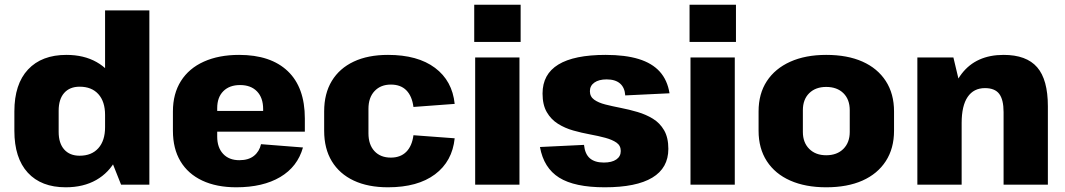

<svg xmlns="http://www.w3.org/2000/svg" viewBox="-20 -784 4521 815"><path d="M259 11Q155 11 98 -51Q41 -113 41 -229V-311Q41 -427 99 -489Q157 -551 262 -551Q336 -551 390 -520.5Q444 -490 473.5 -433.5Q503 -377 503 -298V-244Q503 -166 473 -108.5Q443 -51 388.5 -20Q334 11 259 11ZM318 -123Q369 -123 397.5 -155Q426 -187 426 -244V-296Q426 -353 397.5 -384.5Q369 -416 318 -416Q276 -416 252.5 -389.5Q229 -363 229 -314V-224Q229 -176 252.5 -149.5Q276 -123 318 -123ZM426 -171V-740H614V0H494Z M983 11Q899 11 838.5 -17.5Q778 -46 746 -99.5Q714 -153 714 -229V-311Q714 -386 748 -440Q782 -494 845.5 -522.5Q909 -551 995 -551Q1129 -551 1201.5 -482Q1274 -413 1274 -281V-225H868V-313H1126L1097 -279V-321Q1097 -369 1071 -396Q1045 -423 999 -423Q954 -423 928 -397Q902 -371 902 -325V-204Q902 -158 927 -131Q952 -104 996 -104Q1035 -104 1058 -122.5Q1081 -141 1088 -172L1266 -158Q1243 -76 1169.5 -32.5Q1096 11 983 11Z M1627 11Q1542 11 1481.5 -17.5Q1421 -46 1388.5 -99.5Q1356 -153 1356 -229V-311Q1356 -387 1388.5 -440.5Q1421 -494 1481.5 -522.5Q1542 -551 1627 -551Q1753 -551 1826.5 -496Q1900 -441 1910 -343L1735 -330Q1729 -376 1705 -400.5Q1681 -425 1639 -425Q1596 -425 1570 -397.5Q1544 -370 1544 -322V-218Q1544 -170 1569.5 -142.5Q1595 -115 1639 -115Q1680 -115 1704.5 -139.5Q1729 -164 1735 -210L1910 -197Q1900 -99 1826.5 -44Q1753 11 1627 11Z M2185 -540V0H1997V-540ZM2190 -764V-606H1993V-764Z M2547 11Q2419 11 2353.5 -30Q2288 -71 2272 -160L2459 -169Q2463 -130 2484 -112Q2505 -94 2543 -94Q2577 -94 2596 -107Q2615 -120 2615 -143Q2615 -166 2597 -178.5Q2579 -191 2549.5 -199Q2520 -207 2484.5 -213.5Q2449 -220 2413.5 -230Q2378 -240 2348.5 -258.5Q2319 -277 2301 -308Q2283 -339 2283 -387Q2283 -469 2350 -510Q2417 -551 2551 -551Q2634 -551 2691 -533.5Q2748 -516 2780.5 -480Q2813 -444 2822 -388L2634 -379Q2632 -412 2612 -429.5Q2592 -447 2555 -447Q2522 -447 2503 -433.5Q2484 -420 2484 -397Q2484 -374 2502 -361Q2520 -348 2549.5 -340.5Q2579 -333 2615 -326Q2651 -319 2686.5 -308.5Q2722 -298 2751.5 -280Q2781 -262 2799 -231Q2817 -200 2817 -152Q2817 -71 2749 -30Q2681 11 2547 11Z M3099 -540V0H2911V-540ZM3104 -764V-606H2907V-764Z M3487 11Q3399 11 3334.5 -17.5Q3270 -46 3235 -100Q3200 -154 3200 -229V-311Q3200 -386 3235 -439.5Q3270 -493 3334.5 -522Q3399 -551 3487 -551Q3577 -551 3641 -522.5Q3705 -494 3740 -440Q3775 -386 3775 -311V-229Q3775 -154 3740 -100Q3705 -46 3641 -17.5Q3577 11 3487 11ZM3487 -125Q3533 -125 3560 -152Q3587 -179 3587 -224V-316Q3587 -362 3560 -388.5Q3533 -415 3487 -415Q3442 -415 3415 -388.5Q3388 -362 3388 -316V-224Q3388 -179 3415 -152Q3442 -125 3487 -125Z M4240 -308Q4240 -361 4221.5 -385.5Q4203 -410 4161 -410Q4113 -410 4087.5 -372.5Q4062 -335 4062 -262L4001 -181V-240Q4001 -392 4062.5 -471.5Q4124 -551 4240 -551Q4337 -551 4382.5 -498.5Q4428 -446 4428 -333V0H4240ZM3874 -540H4027L4062 -393V0H3874Z"/></svg>

Font: Pathway Extreme SemiCondensed ExtraBold
Style: Regular
Weight: 800
Width: 4
Version: Version 1.001;gftools[0.9.26]